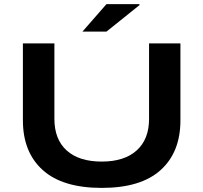

<svg xmlns="http://www.w3.org/2000/svg" viewBox="-20 -897 984 929"><path d="M378.9 -744.1 495.1 -877H654.8V-872.1L495.1 -744.1ZM90.8 -314.9V-687H243.2V-321.8Q243.2 -222.7 302.7 -168.9Q362.3 -115.2 472.2 -115.2Q581.5 -115.2 641.4 -169.2Q701.2 -223.1 701.2 -321.8V-687H853V-314.9Q853 -160.6 757.3 -74.2Q661.6 12.2 472.2 12.2Q282.7 12.2 186.8 -74.2Q90.8 -160.6 90.8 -314.9Z"/></svg>

Font: Archivo Expanded SemiBold
Style: Regular
Weight: 600
Width: 7
Designer: Hector Gatti
Foundry: Omnibus-Type
Version: Version 2.001